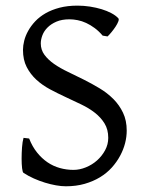

<svg xmlns="http://www.w3.org/2000/svg" viewBox="-20 -650 516 685"><path d="M432.1 -184.1Q432.1 -162.1 426.3 -139.2Q420.4 -116.2 408.4 -94Q396.5 -71.8 378.7 -52Q360.8 -32.2 336.7 -17.6Q312.5 -2.9 282 5.9Q251.5 14.6 214.8 14.6Q198.7 14.6 179.7 11.2Q160.6 7.8 140.6 1.7Q120.6 -4.4 100.8 -13.2Q81.1 -22 64 -33.2Q60.5 -35.2 58.8 -49.8Q57.1 -64.5 57.1 -84.2Q57.1 -104 58.6 -124.5Q60.1 -145 64 -158.2L84 -155.8Q95.2 -127 112.1 -106Q128.9 -85 149.4 -71Q169.9 -57.1 193.6 -50.5Q217.3 -43.9 242.2 -43.9Q264.2 -43.9 286.4 -53Q308.6 -62 326.2 -77.6Q343.8 -93.3 355 -114Q366.2 -134.8 366.2 -158.2Q366.2 -188 353 -209.5Q339.8 -231 318.6 -247.6Q297.4 -264.2 270 -277.3Q242.7 -290.5 214.1 -303.7Q185.5 -316.9 158.2 -331.5Q130.9 -346.2 109.6 -365.7Q88.4 -385.3 75.2 -410.9Q62 -436.5 62 -472.2Q62 -487.3 66.4 -504.9Q70.8 -522.5 80.6 -540Q90.3 -557.6 105.7 -574Q121.1 -590.3 142.8 -602.8Q164.6 -615.2 192.9 -622.6Q221.2 -629.9 256.8 -629.9Q278.8 -629.9 301 -626.5Q323.2 -623 342.5 -617.2Q361.8 -611.3 377.4 -603Q393.1 -594.7 401.9 -585Q405.3 -582 402.1 -573.5Q398.9 -564.9 392.3 -554.9Q385.7 -544.9 377.7 -535.2Q369.6 -525.4 363.8 -520L346.2 -522.9Q332.5 -539.1 317.6 -550Q302.7 -561 287.4 -568.1Q272 -575.2 256.8 -578.1Q241.7 -581.1 228 -581.1Q200.7 -581.1 181.4 -572.8Q162.1 -564.5 149.7 -552Q137.2 -539.6 131.3 -524.2Q125.5 -508.8 125.5 -495.1Q125.5 -472.2 138.7 -454.3Q151.9 -436.5 173.3 -421.6Q194.8 -406.7 222.4 -393.6Q250 -380.4 278.8 -366Q307.6 -351.6 335.2 -335Q362.8 -318.4 384.3 -296.9Q405.8 -275.4 418.9 -247.8Q432.1 -220.2 432.1 -184.1Z"/></svg>

Font: Gentium Unicode
Style: Regular
Weight: 400
Version: Version 1.009